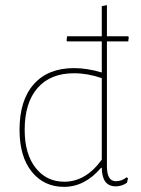

<svg xmlns="http://www.w3.org/2000/svg" viewBox="-20 -722 548 747"><path d="M478 -581 481 -578 479 -561H396V-75Q396 -17 431 -17Q454 -17 472 -32L478 -29L474 -11Q454 3 430 3Q377 3 376 -69H373Q310 5 229 5Q151 5 103.5 -54Q56 -113 56 -217Q56 -332 111.5 -394.5Q167 -457 268 -457Q319 -457 376 -440V-561H242L239 -564L241 -581H376V-698L396 -702V-581ZM268 -437Q176 -437 126 -379.5Q76 -322 76 -217Q76 -123 118.5 -69Q161 -15 230 -15Q314 -15 376 -101V-418Q321 -437 268 -437Z"/></svg>

Font: Alegreya Sans SC Thin
Style: Regular
Weight: 100
Designer: Juan Pablo del Peral
Foundry: Huerta Tipografica
Version: Version 2.007